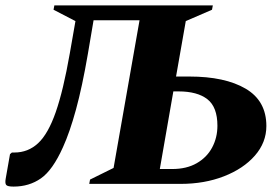

<svg xmlns="http://www.w3.org/2000/svg" viewBox="-50 -680 1025 710"><path d="M275 -481Q254 -359 231 -275Q208 -191 183 -136Q145 -51 101.5 -20.5Q58 10 0 10Q-22 10 -27 4Q-32 -2 -29 -19L-13 -110L-6 -116H3Q54 -116 91 -150.5Q128 -185 156 -265Q184 -345 208 -482L229 -602L148 -644L151 -660H737L734 -644L637 -602L601 -397H650Q782 -397 858.5 -352Q935 -307 935 -214Q935 -153 892.5 -104.5Q850 -56 778 -28Q706 0 618 0H280L283 -16L370 -59L466 -605H296ZM541 -55H587Q640 -55 677.5 -76.5Q715 -98 734.5 -134.5Q754 -171 754 -215Q754 -284 717 -313Q680 -342 610 -342H591Z"/></svg>

Font: Spectral SC ExtraBold
Style: Italic
Weight: 800
Italic angle: -10°
Designer: Jean-Baptiste Levee
Foundry: Production Type
Version: Version 2.001